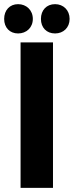

<svg xmlns="http://www.w3.org/2000/svg" viewBox="-25 -904 355 924"><path d="M62 -743C102 -743 133 -771 133 -813C133 -855 102 -884 62 -884C22 -884 -5 -855 -5 -813C-5 -771 22 -743 62 -743ZM240 -743C280 -743 310 -771 310 -813C310 -855 280 -884 240 -884C199 -884 172 -855 172 -813C172 -771 199 -743 240 -743ZM74 0H230V-700H74Z"/></svg>

Font: Fixel Text Bold
Style: Bold
Weight: 700
Width: 4
Designer: AlfaBravo + MacPaw
Foundry: Kyrylo Tkachov, Marchela Mozhyna, Serhii Makarenko, Maria Weinstein, Zakhar Kryvoshyya
Version: Version 1.211